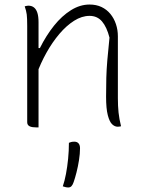

<svg xmlns="http://www.w3.org/2000/svg" viewBox="-20 -557 640 847"><path d="M514 0Q510 1 506.5 1.5Q503 2 499 2Q486 2 474.5 -9Q463 -20 455.5 -49Q448 -78 448 -130Q448 -177 449 -214Q450 -251 453.5 -292Q457 -333 463 -391Q451 -438 430 -462.5Q409 -487 375 -487Q341 -487 307 -465.5Q273 -444 242 -407.5Q211 -371 185 -324.5Q159 -278 141 -228L138 -345H156Q184 -401 218.5 -444Q253 -487 293 -512Q333 -537 375 -537Q405 -537 428 -526Q451 -515 467 -495.5Q483 -476 491.5 -450.5Q500 -425 500 -397Q500 -352 500 -306.5Q500 -261 500 -215.5Q500 -170 500 -124Q500 -89 503 -60.5Q506 -32 514 0ZM150 5Q149 5 147 5Q145 5 143.5 5Q142 5 140 5Q132 5 124.5 4Q117 3 111.5 0.5Q106 -2 103 -6.5Q100 -11 100 -18Q100 -71 100 -124Q100 -177 100 -230Q100 -283 100 -336Q100 -389 100 -442Q100 -477 98 -493Q96 -509 89 -529Q92 -530 94.5 -530.5Q97 -531 100 -531.5Q103 -532 105 -532Q120 -532 130 -524Q140 -516 145 -500Q150 -484 150 -459Q150 -382 150 -304.5Q150 -227 150 -150Q150 -73 150 5ZM284 73Q288 71 294 69.5Q300 68 308 68Q320 68 326.5 75.5Q333 83 333 97Q333 121 328.5 149.5Q324 178 317.5 203.5Q311 229 305 246Q301 258 295.5 264Q290 270 281 270Q275 270 269 268.5Q263 267 257 265Q265 242 271 210.5Q277 179 280.5 143.5Q284 108 284 73Z"/></svg>

Font: Recursive Casual Light
Style: Regular
Weight: 300
Version: Version 1.047